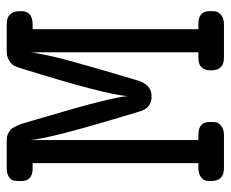

<svg xmlns="http://www.w3.org/2000/svg" viewBox="-77 -602 679 565"><g transform="rotate(-90 262.5 -319.5)"><path d="M12.2 -38.1Q12.2 -47.9 13.7 -54.4Q15.1 -61 24.7 -68.1Q34.2 -75.2 50.8 -75.2H64.9V-563H48.8Q11.7 -563 12.2 -598.1Q12.2 -611.3 13.7 -618.7Q15.1 -626 24.2 -632.6Q33.2 -639.2 49.8 -639.2H129.9Q136.7 -639.2 142.8 -638.2Q148.9 -637.2 154.1 -634Q159.2 -630.9 162.6 -628.4Q166 -626 169.4 -619.4Q172.9 -612.8 175.5 -607.9Q178.2 -603 181.6 -592Q185.1 -581.1 187 -573.5Q189 -565.9 194.1 -549.6Q199.2 -533.2 202.1 -522Q258.3 -333 262.2 -283.2Q266.1 -348.1 345.2 -601.1Q349.1 -612.3 352.1 -618.2Q355 -624 366 -631.6Q377 -639.2 394 -639.2H474.1Q512.2 -639.2 512.2 -600.1Q514.2 -563 473.1 -563H459V-75.2H475.1Q514.2 -75.2 512.2 -38.1Q512.2 -29.3 511 -22.7Q509.8 -16.1 500.5 -8.1Q491.2 0 473.1 0H375Q337.9 0 337.9 -38.1Q337.9 -75.2 374 -75.2H391.1V-542L390.1 -568.8Q389.2 -550.8 381.6 -516.4Q374 -481.9 362.1 -439.5Q350.1 -397 340.6 -363.5Q331.1 -330.1 320.1 -293.9Q309.1 -257.8 309.1 -256.8Q296.9 -212.9 261.2 -212.9Q226.1 -212.9 216.8 -249Q138.7 -504.9 132.8 -568.8V-75.2H148.9Q188 -75.2 186 -38.1Q186 -29.3 185.1 -22.7Q184.1 -16.1 174.6 -8.1Q165 0 147 0H49.8Q12.2 0 12.2 -38.1Z"/></g></svg>

Font: CMU Typewriter Text
Style: Bold
Weight: 700
Version: Version 0.7.0